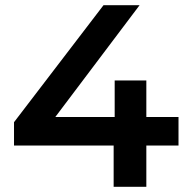

<svg xmlns="http://www.w3.org/2000/svg" viewBox="-20 -720 719 740"><path d="M34 -159V-249L379 -700H518L178 -249L113 -269H668V-159ZM418 0V-159L422 -269V-410H544V0Z"/></svg>

Font: MOST Montserrat SemiBold
Style: Regular
Weight: 600
Designer: Julieta Ulanovsky
Foundry: Julieta Ulanovsky
Version: Version 8.000;March 11, 2024;FontCreator 15.0.0.2926 64-bit